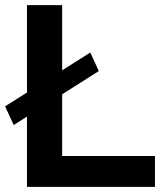

<svg xmlns="http://www.w3.org/2000/svg" viewBox="-22 -730 636 750"><path d="M31.5 -241.6 -2.2 -314.6 330.8 -524.8 363.9 -452.4ZM83.4 0V-710H220.8V-120.6H583.4V0Z"/></svg>

Font: Raleway Thin
Style: Regular
Weight: 100
Designer: Matt McInerney, Pablo Impallari, Rodrigo Fuenzalida
Foundry: Matt McInerney, Pablo Impallari, Rodrigo Fuenzalida
Version: Version 4.026